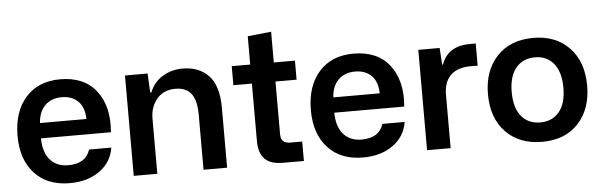

<svg xmlns="http://www.w3.org/2000/svg" viewBox="-46 -850 3184 1014"><g transform="rotate(-5 1545.5 -343.0)"><path d="M288 9Q169 9 101.5 -64.5Q34 -138 34 -263Q34 -392 101 -467Q168 -542 284 -542Q411 -542 475 -459Q539 -376 527 -240H156Q157 -165 192 -125.5Q227 -86 288 -86Q381 -86 404 -159H522Q510 -82 446 -36.5Q382 9 288 9ZM158 -321H404Q403 -383 370.5 -415Q338 -447 284 -447Q229 -447 195.5 -414Q162 -381 158 -321Z M627 0V-532H747L752 -431H758Q780 -485 827 -513.5Q874 -542 933 -542Q1020 -542 1071 -488Q1122 -434 1122 -319V0H997V-292Q997 -367 970 -403Q943 -439 885 -439Q824 -439 788 -397Q752 -355 752 -293V0Z M1418 0Q1353 0 1322 -31Q1291 -62 1291 -128V-431H1193V-532H1291V-682L1416 -695V-532H1528V-431H1416V-151Q1416 -103 1465 -103H1529V0Z M1843 9Q1724 9 1656.5 -64.5Q1589 -138 1589 -263Q1589 -392 1656 -467Q1723 -542 1839 -542Q1966 -542 2030 -459Q2094 -376 2082 -240H1711Q1712 -165 1747 -125.5Q1782 -86 1843 -86Q1936 -86 1959 -159H2077Q2065 -82 2001 -36.5Q1937 9 1843 9ZM1713 -321H1959Q1958 -383 1925.5 -415Q1893 -447 1839 -447Q1784 -447 1750.5 -414Q1717 -381 1713 -321Z M2182 0V-532H2295L2301 -443H2305Q2339 -539 2456 -539H2487V-421L2454 -422Q2313 -422 2307 -291V0Z M2792 9Q2672 9 2600 -65Q2528 -139 2528 -266Q2528 -391 2599 -466.5Q2670 -542 2792 -542Q2911 -542 2982.5 -467.5Q3054 -393 3054 -266Q3054 -142 2984 -66.5Q2914 9 2792 9ZM2791 -94Q2854 -94 2891 -138Q2928 -182 2928 -266Q2928 -349 2891.5 -394Q2855 -439 2792 -439Q2728 -439 2691 -394.5Q2654 -350 2654 -266Q2654 -183 2690.5 -138.5Q2727 -94 2791 -94Z"/></g></svg>

Font: Mona Sans SemiBold
Style: Regular
Weight: 600
Designer: Deni Anggara
Foundry: GitHub
Version: Version 2.000;Glyphs 3.2.3 (3260)